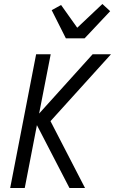

<svg xmlns="http://www.w3.org/2000/svg" viewBox="-20 -942 590 962"><path d="M328 0 165 -315 104 0H31L161 -670H234L176 -373L444 -670H536L233 -335L406 0ZM310 -750 239 -891 286 -917 367 -803 493 -922 532 -886 404 -750Z"/></svg>

Font: Lode Term
Style: Italic
Weight: 400
Italic angle: -11°
Monospace: yes
Designer: Belleve Invis
Foundry: Belleve Invis
Version: Version 29.2.0